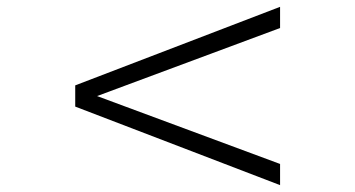

<svg xmlns="http://www.w3.org/2000/svg" viewBox="-20 -581 1040 562"><path d="M200.2 -269V-331.1L799.8 -561V-499L264.2 -299.8L799.8 -101.1V-39.1Z"/></svg>

Font: BabelStone Ogham
Style: Italic
Weight: 400
Italic angle: -30°
Designer: Andrew West
Foundry: BabelStone
Version: Version 2.02 March 14, 2022